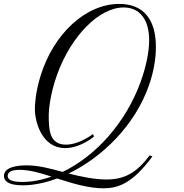

<svg xmlns="http://www.w3.org/2000/svg" viewBox="-20 -806 956 1000"><path d="M759.8 2.9C692.9 91.8 630.9 128.9 534.2 128.9C470.7 128.9 396 112.8 337.4 97.7C512.7 13.2 683.6 -153.3 756.3 -362.8C780.3 -431.2 792 -500.5 792 -561.5C792 -707 725.6 -785.6 601.1 -785.6C425.8 -785.6 258.8 -629.4 191.4 -411.6C163.1 -321.3 161.6 -252 161.6 -238.8C161.6 -170.9 198.2 -34.7 319.3 -34.7C360.8 -34.7 412.6 -50.8 469.2 -93.8L464.8 -107.9C406.2 -66.4 358.9 -52.7 323.2 -52.7C233.9 -52.7 233.9 -137.2 233.9 -209.5C233.9 -226.1 239.3 -312.5 278.3 -419.9C351.6 -620.1 496.6 -767.1 624 -767.1C707 -767.1 756.8 -705.1 756.8 -596.7C756.8 -535.2 740.7 -457.5 712.4 -379.4C633.8 -163.6 476.1 8.3 306.2 89.4C243.7 72.3 181.6 55.2 118.2 55.2C68.8 55.2 0.5 64.5 0.5 110.4C0.5 134.3 19 159.2 98.6 159.2C154.8 159.2 215.8 146.5 277.3 123.5C361.8 150.9 444.3 174.8 519.5 174.8C595.7 174.8 670.9 148.4 773.9 8.8ZM95.7 141.6C33.7 141.6 20 126.5 20 110.4C20 88.4 43 78.6 82 78.6C136.2 78.6 198.2 97.2 243.2 112.3L248 113.8C197.3 131.8 145.5 141.6 95.7 141.6Z"/></svg>

Font: Petit Formal Script
Style: Regular
Weight: 400
Designer: Pablo Impallari, Brenda Gallo, Rodrigo Fuenzalida
Foundry: Pablo Impallari, Brenda Gallo, Rodrigo Fuenzalida
Version: Version 1.001